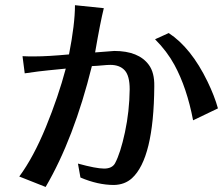

<svg xmlns="http://www.w3.org/2000/svg" viewBox="-20 -661 876 754"><path d="M55.7 32.2Q111.3 -43 160.2 -162.1Q209 -281.2 238.3 -391.6Q203.1 -387.7 169.9 -384.8Q136.7 -381.8 77.1 -373L68.4 -440.4Q82 -439.5 93.8 -439.5H117.2Q167 -439.5 251 -447.3Q274.4 -566.4 274.4 -640.6L387.7 -628.9Q374 -574.2 353.5 -455.1Q425.8 -460.9 428.7 -460.9Q524.4 -460.9 564.5 -406.2Q586.9 -376 585.9 -322.3Q584 -39.1 498 39.1Q469.7 64.5 427.7 65.4Q364.3 65.4 295.9 36.1L286.1 -18.6Q357.4 1 388.7 1Q419.9 1 431.6 -19.5Q453.1 -59.6 470.7 -141.6Q488.3 -223.6 489.3 -310.5Q489.3 -363.3 469.7 -384.8Q450.2 -406.2 413.1 -406.2Q402.3 -406.2 382.3 -404.3Q362.3 -402.3 340.8 -401.4Q270.5 -117.2 159.2 73.2ZM588.9 -506.8 642.6 -531.2Q730.5 -473.6 794.9 -340.8Q822.3 -284.2 835.9 -235.4L738.3 -188.5Q713.9 -316.4 665 -406.2Q635.7 -460 588.9 -506.8Z"/></svg>

Font: GenEi LateMin P v2
Style: Medium
Weight: 500
Designer: o_tamon (Modified)
Foundry: o_tamon / Adobe Systems Incorporated / FONT 910 / Philipp H. Poll
Version: Version 2.1;Original Version 1.004